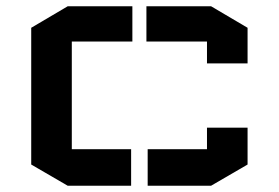

<svg xmlns="http://www.w3.org/2000/svg" viewBox="-20 -595 893 615"><path d="M80 -506 197 -575H404V-462H210V-117H400V0H197L80 -68ZM643 -186V-117H453V0H656L773 -68V-186ZM773 -392V-506L656 -575H449V-462H643V-392Z"/></svg>

Font: Wallpoet
Style: Regular
Weight: 400
Designer: Lars Berggren
Foundry: Lars Berggren
Version: Version 1.000